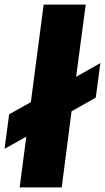

<svg xmlns="http://www.w3.org/2000/svg" viewBox="-27 -820 459 840"><path d="M243 0H59L88 -222L-7 -169L13 -320L108 -373L164 -800H348L306 -484L412 -544L392 -393L286 -333Z"/></svg>

Font: Tanohe Sans ExtraBold
Style: Italic
Weight: 800
Designer: Village Type and Design LLC & Cristiano Sobral
Foundry: Cooper Hewitt Smithsonian Design Museum
Version: Version 1.00;September 29, 2021;FontCreator 13.0.0.2655 64-b